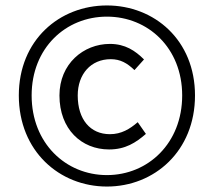

<svg xmlns="http://www.w3.org/2000/svg" viewBox="-20 -673 784 704"><path d="M49 -323C49 -119 198 11 372 11C546 11 695 -119 695 -323C695 -526 546 -653 372 -653C198 -653 49 -526 49 -323ZM648 -323C648 -148 523 -31 372 -31C221 -31 96 -148 96 -323C96 -497 221 -612 372 -612C523 -612 648 -497 648 -323ZM198 -323C198 -199 279 -125 380 -125C440 -125 478 -150 515 -182L485 -225C456 -200 425 -181 383 -181C311 -181 265 -235 265 -323C265 -401 313 -456 386 -456C421 -456 446 -442 473 -416L508 -455C476 -487 439 -512 383 -512C286 -512 198 -439 198 -323Z"/></svg>

Font: Cambridge Sans
Style: Regular
Weight: 400
Version: Version 2.020;PS 002.020;hotconv 1.0.88;makeotf.lib2.5.64775